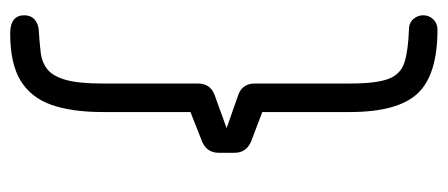

<svg xmlns="http://www.w3.org/2000/svg" viewBox="-271 -440 879 377"><g transform="rotate(-90 168.5 -251.5)"><path d="M299 168Q210 168 173.5 129Q137 90 137 -4V-176L79 -198Q57 -207.5 57 -230.5V-261.5Q57 -284.5 78.5 -294L137 -317V-489Q137 -550 151.2 -590.2Q165.5 -630.5 199 -650.8Q232.5 -671 291.5 -671Q309 -671 318 -664Q327 -657 327 -643.5Q327 -630.5 318.8 -623.2Q310.5 -616 299 -615Q274.5 -613.5 254.8 -611.2Q235 -609 221.2 -598.2Q207.5 -587.5 200.2 -562Q193 -536.5 193 -489V-302.5Q193 -278.5 171.5 -270L97 -243V-249L171 -223Q193 -215 193 -190.5V-4Q193 47.5 202 71.5Q211 95.5 234 103Q257 110.5 299 112Q312 112 319.5 120.5Q327 129 327 140Q327 151.5 319 159.8Q311 168 299 168Z"/></g></svg>

Font: Jura Light Medium
Style: Regular
Weight: 500
Version: Version 5.106